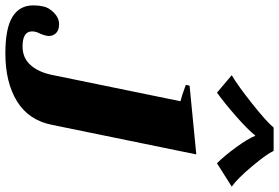

<svg xmlns="http://www.w3.org/2000/svg" viewBox="-376 -653 1039 715"><g transform="rotate(90 143.5 -295.5)"><path d="M66 -639Q104 -661 172.5 -715.5Q241 -770 261 -795H348Q359 -770 405 -715Q451 -660 481 -639L394 -584Q366 -612 334 -656Q302 -700 292 -726H290Q270 -700 220.5 -656.5Q171 -613 131 -584ZM-194 100Q-194 80 -190 63Q-186 42 -166.5 23Q-147 4 -124 4Q-102 4 -91 15Q-80 26 -80 42Q-80 53 -88 73Q-94 84 -96 94Q-97 98 -97 105Q-97 140 -41 140Q2 140 28.5 110Q55 80 65 30L163 -448Q142 -453 102 -468L105 -482L361 -507L251 30Q234 117 163.5 160.5Q93 204 -15 204Q-109 204 -151.5 177.5Q-194 151 -194 100Z"/></g></svg>

Font: Trirong Black
Style: Italic
Weight: 900
Italic angle: -12°
Designer: Katatrad Team
Foundry: CadsonDemak
Version: Version 1.001